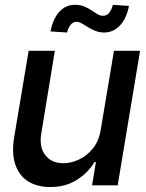

<svg xmlns="http://www.w3.org/2000/svg" viewBox="-20 -752 593 779"><path d="M388.7 -225.6 442.4 -545.9H548.3L457.5 0H353.5L369.1 -94.7H363.3Q337.9 -51.3 291.5 -22Q245.1 7.3 183.1 6.8Q130.9 6.8 94.2 -16.1Q57.6 -39.1 42 -85Q26.4 -130.9 38.1 -198.7L96.2 -545.9H202.6L147.5 -210.9Q138.2 -155.8 163.8 -122.6Q189.5 -89.4 238.3 -89.8Q268.1 -89.8 300 -104.5Q332 -119.1 356.7 -149.4Q381.3 -179.7 388.7 -225.6ZM403.8 -620.1Q383.8 -620.1 366.9 -626.7Q350.1 -633.3 336.4 -642.1Q322.8 -650.9 311.3 -657.2Q299.8 -663.6 291 -663.6Q275.4 -663.6 265.4 -649.9Q255.4 -636.2 252 -620.1L185.1 -624.5Q194.3 -674.3 220 -703.4Q245.6 -732.4 284.7 -732.4Q306.2 -732.4 322 -725.8Q337.9 -719.2 350.8 -710.2Q363.8 -701.2 375 -694.6Q386.2 -688 397.9 -688Q413.1 -688 422.6 -699.5Q432.1 -710.9 438 -732.4L503.4 -728Q493.2 -676.8 466.8 -648.7Q440.4 -620.6 403.8 -620.1Z"/></svg>

Font: Inter Tight Medium
Style: Italic
Weight: 500
Italic angle: -9.39999°
Designer: Rasmus Andersson
Foundry: rsms
Version: Version 3.004